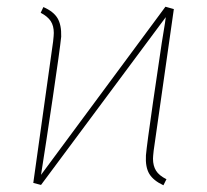

<svg xmlns="http://www.w3.org/2000/svg" viewBox="-20 -546 616 571"><path d="M435 -74Q435 -53 444 -38.5Q453 -24 475 -13L466 5Q436 -9 424 -29Q412 -49 414 -84Q417 -117 435 -241.5Q453 -366 461 -418Q464 -438 467.5 -458Q471 -478 473 -495L102 4L79 -2L138 -423Q140 -441 140 -448Q140 -469 131 -483Q122 -497 101 -508L109 -525Q139 -512 151 -492Q163 -472 162 -437Q158 -398 137 -256Q116 -114 102 -26L472 -526L497 -519L437 -98Q435 -80 435 -74Z"/></svg>

Font: Fira Sans Thin
Style: Italic
Weight: 250
Italic angle: -8°
Designer: Carrois Corporate & Edenspiekermann AG
Foundry: Carrois Corporate GbR & Edenspiekermann AG
Version: Version 4.203